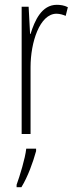

<svg xmlns="http://www.w3.org/2000/svg" viewBox="-20 -557 311 798"><path d="M216 -537C153 -537 124 -471 107 -416H105L99 -529H70V0H107V-278C107 -381 145 -500 215 -500C229 -500 244 -495 253 -491L262 -527C247 -535 230 -537 216 -537ZM130 71V61H89C85 101 62 175 49 211V221H69C96 177 117 118 130 71Z"/></svg>

Font: Noto Sans Ethiopic ExtraCondensed ExtraLight
Style: Regular
Weight: 200
Width: 2
Designer: Monotype Design Team
Foundry: Monotype Imaging Inc.
Version: Version 2.102